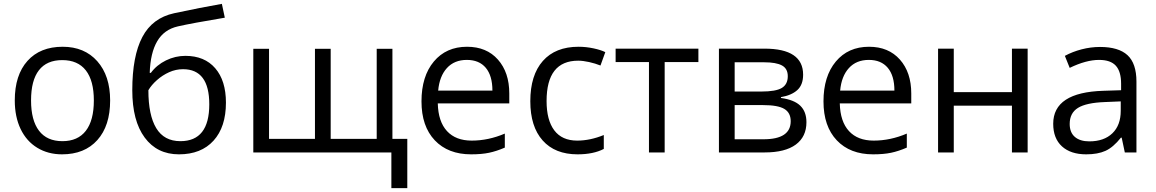

<svg xmlns="http://www.w3.org/2000/svg" viewBox="-20 -786 5961 990"><path d="M547.9 -268.1Q547.9 -137.2 481.9 -63.7Q416 9.8 299.8 9.8Q228 9.8 172.4 -23.9Q116.7 -57.6 86.4 -120.6Q56.2 -183.6 56.2 -268.1Q56.2 -398.9 121.6 -471.9Q187 -544.9 303.2 -544.9Q415.5 -544.9 481.7 -470.2Q547.9 -395.5 547.9 -268.1ZM140.1 -268.1Q140.1 -165.5 181.2 -111.8Q222.2 -58.1 301.8 -58.1Q381.3 -58.1 422.6 -111.6Q463.9 -165 463.9 -268.1Q463.9 -370.1 422.6 -423.1Q381.3 -476.1 300.8 -476.1Q221.2 -476.1 180.7 -423.8Q140.1 -371.6 140.1 -268.1Z M662.1 -320.8Q662.1 -496.6 713.9 -595Q765.6 -693.4 877.9 -717.8Q1017.6 -747.6 1124 -766.1L1139.2 -694.8Q969.7 -666.5 897 -649.9Q826.2 -633.8 790.8 -573.7Q755.4 -513.7 752 -410.2H757.8Q788.1 -451.2 835.9 -474.6Q883.8 -498 936 -498Q1034.7 -498 1089.8 -434.1Q1145 -370.1 1145 -256.8Q1145 -131.3 1081.1 -60.8Q1017.1 9.8 902.8 9.8Q790 9.8 726.1 -76.7Q662.1 -163.1 662.1 -320.8ZM910.2 -58.1Q1059.1 -58.1 1059.1 -248Q1059.1 -429.2 923.8 -429.2Q886.7 -429.2 852.3 -413.8Q817.9 -398.4 789.3 -373Q760.7 -347.7 745.1 -320.8Q745.1 -192.4 785.6 -125.2Q826.2 -58.1 910.2 -58.1Z M1685.1 -69.8H1922.4V-534.2H2003.4V-69.8H2080.1V184.1H1998V0H1286.1V-534.2H1367.2V-69.8H1604V-534.2H1685.1Z M2409.2 9.8Q2290.5 9.8 2221.9 -62.5Q2153.3 -134.8 2153.3 -263.2Q2153.3 -392.6 2217 -468.8Q2280.8 -544.9 2388.2 -544.9Q2488.8 -544.9 2547.4 -478.8Q2606 -412.6 2606 -304.2V-252.9H2237.3Q2239.7 -158.7 2284.9 -109.9Q2330.1 -61 2412.1 -61Q2498.5 -61 2583 -97.2V-24.9Q2540 -6.3 2501.7 1.7Q2463.4 9.8 2409.2 9.8ZM2387.2 -477.1Q2322.8 -477.1 2284.4 -435.1Q2246.1 -393.1 2239.3 -318.8H2519Q2519 -395.5 2484.9 -436.3Q2450.7 -477.1 2387.2 -477.1Z M2958 9.8Q2841.8 9.8 2778.1 -61.8Q2714.4 -133.3 2714.4 -264.2Q2714.4 -398.4 2779.1 -471.7Q2843.8 -544.9 2963.4 -544.9Q3002 -544.9 3040.5 -536.6Q3079.1 -528.3 3101.1 -517.1L3076.2 -448.2Q3049.3 -459 3017.6 -466.1Q2985.8 -473.1 2961.4 -473.1Q2798.3 -473.1 2798.3 -265.1Q2798.3 -166.5 2838.1 -113.8Q2877.9 -61 2956.1 -61Q3022.9 -61 3093.3 -89.8V-18.1Q3039.6 9.8 2958 9.8Z M3581.1 -465.8H3407.2V0H3326.2V-465.8H3154.3V-535.2H3581.1Z M4121.1 -400.9Q4121.1 -348.6 4091.1 -321.5Q4061 -294.4 4006.8 -285.2V-280.8Q4075.2 -271.5 4106.7 -240.7Q4138.2 -210 4138.2 -155.8Q4138.2 -81.1 4083.3 -40.5Q4028.3 0 3922.9 0H3687V-535.2H3921.9Q4121.1 -535.2 4121.1 -400.9ZM4057.1 -161.1Q4057.1 -204.6 4024.2 -224.4Q3991.2 -244.1 3915 -244.1H3768.1V-67.9H3917Q4057.1 -67.9 4057.1 -161.1ZM4042 -393.1Q4042 -432.1 4012 -448.5Q3981.9 -464.8 3920.9 -464.8H3768.1V-314H3905.3Q3980.5 -314 4011.2 -332.5Q4042 -351.1 4042 -393.1Z M4481.9 9.8Q4363.3 9.8 4294.7 -62.5Q4226.1 -134.8 4226.1 -263.2Q4226.1 -392.6 4289.8 -468.8Q4353.5 -544.9 4460.9 -544.9Q4561.5 -544.9 4620.1 -478.8Q4678.7 -412.6 4678.7 -304.2V-252.9H4310.1Q4312.5 -158.7 4357.7 -109.9Q4402.8 -61 4484.9 -61Q4571.3 -61 4655.8 -97.2V-24.9Q4612.8 -6.3 4574.5 1.7Q4536.1 9.8 4481.9 9.8ZM4460 -477.1Q4395.5 -477.1 4357.2 -435.1Q4318.8 -393.1 4312 -318.8H4591.8Q4591.8 -395.5 4557.6 -436.3Q4523.4 -477.1 4460 -477.1Z M4897.9 -535.2V-311H5197.8V-535.2H5278.8V0H5197.8V-241.2H4897.9V0H4816.9V-535.2Z M5779.8 0 5763.7 -76.2H5759.8Q5719.7 -25.9 5679.9 -8.1Q5640.1 9.8 5580.6 9.8Q5501 9.8 5455.8 -31.2Q5410.6 -72.3 5410.6 -147.9Q5410.6 -310.1 5669.9 -317.9L5760.7 -320.8V-354Q5760.7 -417 5733.6 -447Q5706.5 -477.1 5647 -477.1Q5580.1 -477.1 5495.6 -436L5470.7 -498Q5510.3 -519.5 5557.4 -531.7Q5604.5 -543.9 5651.9 -543.9Q5747.6 -543.9 5793.7 -501.5Q5839.8 -459 5839.8 -365.2V0ZM5596.7 -57.1Q5672.4 -57.1 5715.6 -98.6Q5758.8 -140.1 5758.8 -214.8V-263.2L5677.7 -259.8Q5581.1 -256.3 5538.3 -229.7Q5495.6 -203.1 5495.6 -147Q5495.6 -103 5522.2 -80.1Q5548.8 -57.1 5596.7 -57.1Z"/></svg>

Font: f06252833
Style: Regular
Weight: 400
Foundry: Ascender Corporation
Version: Version 1.10